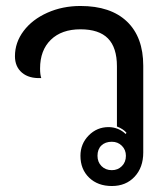

<svg xmlns="http://www.w3.org/2000/svg" viewBox="-20 -613 559 642"><path d="M249 -92Q249 -132 276.5 -160Q304 -188 343 -188Q359 -188 374 -182Q389 -176 400 -165L403 -169Q392 -182 371 -190V-391Q371 -454 341 -484.5Q311 -515 249 -515Q186 -515 150 -480Q114 -445 114 -384Q114 -363 118 -352Q77 -350 53.5 -370Q30 -390 30 -425Q30 -471 59 -509.5Q88 -548 138.5 -570.5Q189 -593 249 -593Q350 -593 404.5 -541Q459 -489 459 -393V-103Q459 -53 430 -22Q401 9 354 9Q307 9 278 -19Q249 -47 249 -92ZM401 -92Q401 -112 387.5 -125.5Q374 -139 354 -139Q332 -139 319 -126.5Q306 -114 306 -92Q306 -71 319.5 -57.5Q333 -44 354 -44Q374 -44 387.5 -57.5Q401 -71 401 -92Z"/></svg>

Font: K2D
Style: Regular
Weight: 400
Version: Version 1.000; ttfautohint (v1.6)